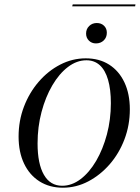

<svg xmlns="http://www.w3.org/2000/svg" viewBox="-20 -850 642 881"><path d="M420.2 -650.8Q400.8 -650.8 387.9 -663.7Q375 -676.6 375 -696Q375 -716.9 389.1 -730.6Q403.2 -744.4 424.2 -744.4Q444.4 -744.4 457.3 -731.9Q470.2 -719.4 470.2 -700Q470.2 -678.2 456 -664.5Q441.9 -650.8 420.2 -650.8ZM268.5 11.3Q207.3 11.3 161.3 -17.7Q115.3 -46.8 90.3 -99.6Q65.3 -152.4 65.3 -223.4Q65.3 -296 89.9 -360.5Q114.5 -425 157.7 -475Q200.8 -525 256.5 -553.6Q312.1 -582.3 373.4 -582.3Q435.5 -582.3 480.6 -553.6Q525.8 -525 550.8 -472.2Q575.8 -419.4 575.8 -348.4Q575.8 -275.8 551.2 -210.9Q526.6 -146 483.5 -96.4Q440.3 -46.8 385.1 -17.7Q329.8 11.3 268.5 11.3ZM265.3 2.4Q309.7 2.4 350 -28.2Q390.3 -58.9 421.4 -112.1Q452.4 -165.3 470.6 -233.5Q488.7 -301.6 488.7 -376.6Q488.7 -439.5 475.8 -483.9Q462.9 -528.2 437.9 -550.8Q412.9 -573.4 376.6 -573.4Q332.3 -573.4 291.9 -542.7Q251.6 -512.1 220.2 -458.5Q188.7 -404.8 170.6 -336.3Q152.4 -267.7 152.4 -191.9Q152.4 -98.4 181.5 -48Q210.5 2.4 265.3 2.4ZM311.3 -821 313.7 -829.8H601.6L600 -821Z"/></svg>

Font: Playfair 144pt SemiCondensed
Style: Italic
Weight: 400
Width: 4
Italic angle: -15.6°
Designer: Claus Eggers Sørensen
Foundry: Claus Eggers Sørensen
Version: Version 2.203